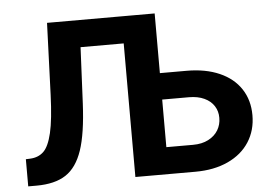

<svg xmlns="http://www.w3.org/2000/svg" viewBox="-50 -775 1185 842"><g transform="rotate(-5 542.0 -353.5)"><path d="M41.1 -119.5 59.6 -120.3Q96.3 -121.8 119.4 -144Q142.5 -166.1 156.2 -224.3Q169.9 -282.5 174 -391.6L185.7 -707.2H556.8V-588.1H322.9L311.2 -341.6Q304.8 -209.1 280 -136.1Q255.2 -63.1 207 -31.6Q158.8 0 77.5 0H41.1ZM1047.8 -225.3Q1047.8 -158.8 1015 -107.8Q982.3 -56.8 920.9 -28.4Q859.5 0 777.2 0H512.8V-707.2H659.5V-118.5H777.2Q816.3 -118.5 844.7 -133.2Q873.1 -147.9 887.7 -172.4Q902.3 -196.9 902.1 -226.7Q902.3 -255.4 887.7 -278.4Q873.1 -301.5 844.8 -314.7Q816.6 -328 777.2 -328H607.4V-444.4H777.2Q859.9 -444.4 921.3 -417.6Q982.6 -390.7 1015.2 -341.2Q1047.8 -291.7 1047.8 -225.3Z"/></g></svg>

Font: Pretendard Variable
Style: Regular
Weight: 400
Designer: Base glyphs from Inter by Rasmus Andersson; Hangul glyphs from Noto Sans CJK(Source Han Sans) by Jang Soo-young and Kang
Foundry: Kil Hyung-jin
Version: Version 1.100;FEAKit 1.0